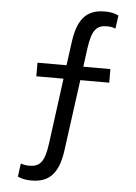

<svg xmlns="http://www.w3.org/2000/svg" viewBox="-62 -789 744 1048"><g transform="rotate(5 310.0 -265.0)"><path d="M470.5 -742C385.5 -742 323 -705.5 304 -560.5L286.5 -431.5H127.5V-357H276.5L228.5 3C214.5 109.5 186 132.5 131 132.5C113 132.5 100 130 85 124.5L75 197C98.5 208 121.5 212 149.5 212C234.5 212 297 175.5 316 30.5L368.5 -357H527V-431.5H378.5L392 -533C406.5 -639 434 -662.5 489 -662.5C507 -662.5 520 -660 535 -654L545 -726.5C521.5 -738 498.5 -742 470.5 -742Z"/></g></svg>

Font: Monaspace Argon
Style: Regular
Weight: 400
Designer: Riley Cran & the Lettermatic Team
Foundry: Lettermatic
Version: Version 1.200 (Monaspace Argon)